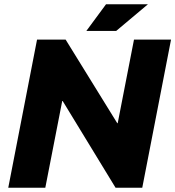

<svg xmlns="http://www.w3.org/2000/svg" viewBox="-20 -887 828 907"><path d="M19 0 155 -700H290L534 -305H536L613 -700H788L652 0H526L276 -410H274L194 0ZM388 -741 481 -867H679L529 -741Z"/></svg>

Font: REM
Style: Bold Italic
Weight: 700
Italic angle: -11°
Designer: Octavio Pardo
Foundry: Ashler Design
Version: Version 1.005;gftools[0.9.28]